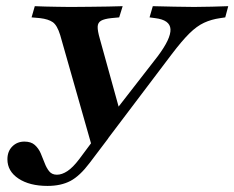

<svg xmlns="http://www.w3.org/2000/svg" viewBox="-20 -591 759 622"><path d="M283.1 -97.6 175 -477.4Q165.3 -508.9 151.2 -519Q137.1 -529 109.7 -532.3L82.3 -534.7L92.7 -571Q107.3 -570.2 126.2 -569.8Q145.2 -569.4 165.7 -569Q186.3 -568.5 204 -568.5H208.9H213.7Q241.1 -568.5 271.8 -569Q302.4 -569.4 330.2 -569.8Q358.1 -570.2 377.4 -571L366.1 -534.7L340.3 -532.3Q317.7 -529.8 307.3 -523.8Q296.8 -517.7 296.4 -504.4Q296 -491.1 303.2 -466.1L370.2 -224.2L336.3 -209.7L491.1 -408.9Q533.9 -466.1 532.3 -496.4Q530.6 -526.6 482.3 -532.3L464.5 -534.7L475 -571Q510.5 -570.2 544 -569.4Q577.4 -568.5 608.9 -568.5Q639.5 -568.5 666.9 -569.4Q694.4 -570.2 719.4 -571L709.7 -534.7L693.5 -532.3Q664.5 -528.2 641.1 -517.3Q617.7 -506.5 593.5 -482.7Q569.4 -458.9 536.3 -415.3L296 -97.6ZM133.9 11.3Q75.8 11.3 39.9 -12.5Q4 -36.3 4 -75Q4 -100.8 19.8 -116.5Q35.5 -132.3 58.9 -132.3Q80.6 -132.3 92.7 -121.4Q104.8 -110.5 111.7 -94.8Q118.5 -79 124.6 -62.9Q130.6 -46.8 139.5 -35.9Q148.4 -25 164.5 -25Q180.6 -25 198.4 -36.7Q216.1 -48.4 236.3 -75L300 -160.5L330.6 -142.7L270.2 -62.9Q238.7 -21 208.1 -4.8Q177.4 11.3 133.9 11.3Z"/></svg>

Font: Playfair 9pt
Style: Bold Italic
Weight: 700
Italic angle: -15.6°
Designer: Claus Eggers Sørensen
Foundry: Claus Eggers Sørensen
Version: Version 2.203